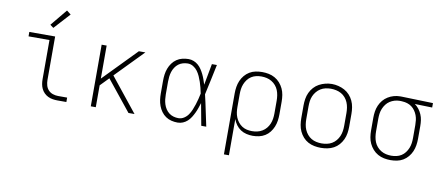

<svg xmlns="http://www.w3.org/2000/svg" viewBox="-80 -1092 3760 1626"><g transform="rotate(10 1800.0 -279.5)"><path d="M433 0Q413 0 392 -3.5Q371 -7 352.5 -16Q334 -25 319 -40Q304 -55 295 -74Q286 -93 282.5 -113.5Q279 -134 279 -155V-492H99V-530H321V-155Q321 -132 327.5 -109Q334 -86 349.5 -69.5Q365 -53 387.5 -45.5Q410 -38 433 -38H511V0ZM293 -599 264 -621 382 -764 418 -736Z M721 0V-530H764V-246L1041 -530H1097L864 -291L1097 0H1045L1024 -26L835 -261L764 -188V0Z M1468 8Q1441 8 1414.5 1.5Q1388 -5 1366 -20Q1344 -35 1328 -57Q1312 -79 1302.5 -104.5Q1293 -130 1289.5 -156.5Q1286 -183 1286 -210V-320Q1286 -347 1289.5 -373.5Q1293 -400 1302.5 -425.5Q1312 -451 1328 -473Q1344 -495 1366 -510Q1388 -525 1414.5 -531.5Q1441 -538 1468 -538Q1491 -538 1512.5 -529.5Q1534 -521 1551 -506Q1568 -491 1580.5 -472Q1593 -453 1603 -432.5Q1613 -412 1620.5 -390.5Q1628 -369 1635 -347Q1644 -393 1652 -438.5Q1660 -484 1669 -530H1712Q1698 -465 1684.5 -399Q1671 -333 1656 -268Q1672 -202 1685.5 -134.5Q1699 -67 1714 0H1671Q1662 -47 1653.5 -94.5Q1645 -142 1636 -189Q1629 -167 1621.5 -145Q1614 -123 1604 -102Q1594 -81 1581.5 -61Q1569 -41 1552 -25.5Q1535 -10 1513.5 -1Q1492 8 1468 8ZM1468 -30Q1494 -30 1516 -44Q1538 -58 1552.5 -79Q1567 -100 1576.5 -123.5Q1586 -147 1594 -171Q1602 -195 1608 -219.5Q1614 -244 1619 -268Q1614 -293 1608 -317Q1602 -341 1594 -364.5Q1586 -388 1576 -410.5Q1566 -433 1551.5 -453Q1537 -473 1515 -486.5Q1493 -500 1468 -500Q1447 -500 1426 -494Q1405 -488 1388 -475Q1371 -462 1359 -443.5Q1347 -425 1340.5 -404.5Q1334 -384 1331.5 -362.5Q1329 -341 1329 -320V-210Q1329 -189 1331.5 -167.5Q1334 -146 1340.5 -125.5Q1347 -105 1359 -86.5Q1371 -68 1388 -55Q1405 -42 1426 -36Q1447 -30 1468 -30Z M1902 205V-320Q1902 -348 1906.5 -376Q1911 -404 1922 -429.5Q1933 -455 1951 -476.5Q1969 -498 1993 -512.5Q2017 -527 2045 -532.5Q2073 -538 2101 -538Q2129 -538 2157 -532.5Q2185 -527 2210 -513Q2235 -499 2254 -477.5Q2273 -456 2285 -430.5Q2297 -405 2301.5 -376.5Q2306 -348 2306 -320V-210Q2306 -183 2302 -155.5Q2298 -128 2287.5 -102.5Q2277 -77 2260 -55Q2243 -33 2219.5 -18.5Q2196 -4 2169 2Q2142 8 2114 8Q2087 8 2059.5 1.5Q2032 -5 2009.5 -20Q1987 -35 1970.5 -57.5Q1954 -80 1945 -106V205ZM2101 -30Q2124 -30 2146.5 -35Q2169 -40 2189 -52Q2209 -64 2223.5 -81.5Q2238 -99 2247 -120Q2256 -141 2259.5 -164Q2263 -187 2263 -210V-320Q2263 -343 2259.5 -366Q2256 -389 2247.5 -410Q2239 -431 2224 -448.5Q2209 -466 2189 -478Q2169 -490 2146.5 -495Q2124 -500 2101 -500Q2078 -500 2056 -495Q2034 -490 2015 -478Q1996 -466 1982 -447.5Q1968 -429 1959.5 -408Q1951 -387 1948 -365Q1945 -343 1945 -320V-210Q1945 -187 1948 -165Q1951 -143 1959.5 -122Q1968 -101 1982 -83Q1996 -65 2015 -52.5Q2034 -40 2056 -35Q2078 -30 2101 -30Z M2700 8Q2672 8 2643.5 2.5Q2615 -3 2590 -16.5Q2565 -30 2546 -51.5Q2527 -73 2515 -99Q2503 -125 2498.5 -153.5Q2494 -182 2494 -210V-320Q2494 -348 2498.5 -376.5Q2503 -405 2515 -431Q2527 -457 2546.5 -478.5Q2566 -500 2591 -513.5Q2616 -527 2644 -534Q2672 -541 2700 -541Q2728 -541 2756 -534Q2784 -527 2809 -513.5Q2834 -500 2853.5 -478.5Q2873 -457 2885 -431Q2897 -405 2901.5 -376.5Q2906 -348 2906 -320V-210Q2906 -182 2901.5 -153.5Q2897 -125 2885 -99Q2873 -73 2854 -51.5Q2835 -30 2810 -16.5Q2785 -3 2756.5 2.5Q2728 8 2700 8ZM2700 -30Q2723 -30 2746 -35Q2769 -40 2788.5 -51.5Q2808 -63 2823 -81Q2838 -99 2847 -120Q2856 -141 2859.5 -164Q2863 -187 2863 -210V-320Q2863 -343 2859.5 -366Q2856 -389 2847 -410.5Q2838 -432 2822.5 -450Q2807 -468 2787 -479Q2767 -490 2744 -495Q2721 -500 2698 -500Q2675 -500 2652.5 -495Q2630 -490 2610.5 -478Q2591 -466 2576 -448Q2561 -430 2552 -409Q2543 -388 2540 -365.5Q2537 -343 2537 -320V-210Q2537 -187 2540.5 -164Q2544 -141 2553 -120Q2562 -99 2577 -81Q2592 -63 2611.5 -51.5Q2631 -40 2654 -35Q2677 -30 2700 -30Z M3299 8Q3271 8 3243 2.5Q3215 -3 3190 -17Q3165 -31 3146 -52.5Q3127 -74 3115 -99.5Q3103 -125 3098.5 -153.5Q3094 -182 3094 -210V-320Q3094 -347 3098 -374Q3102 -401 3113 -426.5Q3124 -452 3141.5 -473Q3159 -494 3182.5 -508.5Q3206 -523 3232.5 -530.5Q3259 -538 3286 -538Q3289 -538 3292.5 -538Q3296 -538 3300 -538L3570 -530V-492L3420 -496Q3440 -482 3455.5 -462Q3471 -442 3481 -418.5Q3491 -395 3494.5 -370Q3498 -345 3498 -320V-210Q3498 -182 3493.5 -154Q3489 -126 3478 -100.5Q3467 -75 3449 -53.5Q3431 -32 3407 -17.5Q3383 -3 3355 2.5Q3327 8 3299 8ZM3299 -30Q3322 -30 3344 -35Q3366 -40 3385 -52Q3404 -64 3418 -82.5Q3432 -101 3440.5 -122Q3449 -143 3452 -165Q3455 -187 3455 -210V-320Q3455 -341 3452.5 -362.5Q3450 -384 3442.5 -404Q3435 -424 3422.5 -442Q3410 -460 3393 -472.5Q3376 -485 3355.5 -491.5Q3335 -498 3313 -499L3300 -500Q3297 -500 3294.5 -500Q3292 -500 3289 -500Q3267 -500 3245.5 -493.5Q3224 -487 3205.5 -475Q3187 -463 3173.5 -445Q3160 -427 3151.5 -406.5Q3143 -386 3140 -364Q3137 -342 3137 -320V-210Q3137 -187 3140.5 -164Q3144 -141 3152.5 -120Q3161 -99 3176 -81.5Q3191 -64 3211 -52Q3231 -40 3253.5 -35Q3276 -30 3299 -30Z"/></g></svg>

Font: Iosevka Slab XLtEx
Style: Regular
Weight: 200
Width: 7
Monospace: yes
Designer: Belleve Invis
Foundry: Belleve Invis
Version: Version 11.1.0; ttfautohint (v1.8.3)